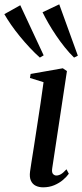

<svg xmlns="http://www.w3.org/2000/svg" viewBox="-92 -830 370 862"><path d="M101.5 11Q83 11 68.5 4Q54 -3 46.8 -18.8Q39.5 -34.5 43 -60.5Q44.5 -71.5 49.2 -101.8Q54 -132 60.8 -175Q67.5 -218 75 -267.5Q82.5 -317 90.2 -367.2Q98 -417.5 103.5 -461L42.5 -480L45.5 -498L190 -523.5L208.5 -511L142.5 -75Q139.5 -56 146 -49Q152.5 -42 160.5 -42Q171 -42 181.2 -47.8Q191.5 -53.5 206.5 -70L217 -50Q207 -36 190.5 -22Q174 -8 151.5 1.5Q129 11 101.5 11ZM87 -571.5Q65.5 -590.5 42.5 -615Q19.5 -639.5 -2.2 -666Q-24 -692.5 -42 -718.5Q-60 -744.5 -72.5 -766.5L-1 -806.5L104 -581.5ZM240.5 -571.5Q219.5 -592 199 -617.5Q178.5 -643 159.8 -670.8Q141 -698.5 125.5 -725.5Q110 -752.5 99 -775L174 -810.5L257.5 -580Z"/></svg>

Font: Merriweather 120pt
Style: Italic
Weight: 400
Italic angle: -7.8°
Version: Version 2.101